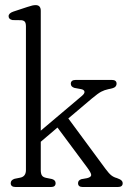

<svg xmlns="http://www.w3.org/2000/svg" viewBox="-20 -750 512 770"><path d="M42.5 0Q23 0 23 -15.5Q23 -28 38.5 -33L61 -37.5Q84 -42 84 -68V-644Q84 -657 79.8 -662.5Q75.5 -668 65.5 -669L30.5 -669.5Q14.5 -672.5 14.5 -685Q14.5 -697 33.5 -703.5L89.5 -722Q103 -726.5 110 -728Q117 -729.5 123 -729.5Q143.5 -729.5 143.5 -706.5V-226L308 -365Q320 -375 318.8 -382.5Q317.5 -390 305.5 -392.5L278.5 -397.5Q264 -402 264 -414Q264 -429.5 284 -429.5H428Q447.5 -429.5 447.5 -414.5Q447.5 -407 441.8 -401.5Q436 -396 415 -392.5Q398.5 -389 385.8 -382.2Q373 -375.5 348.5 -355L254 -275L403 -73Q417 -54 426.8 -46.5Q436.5 -39 448.5 -36Q462.5 -31 467.2 -26.2Q472 -21.5 472 -15Q472 0 452.5 0H311.5Q293 0 293 -15.5Q293 -27 306.5 -31.5L329 -35.5Q345.5 -39.5 345.8 -48Q346 -56.5 328 -80.5L210.5 -238.5L143.5 -181.5V-68Q143.5 -53.5 148.2 -46.2Q153 -39 166 -36.5L188.5 -32Q203 -27.5 203 -15.5Q203 0 184.5 0Z"/></svg>

Font: Fraunces 144pt SuperSoft Light
Style: Regular
Weight: 300
Version: Version 1.000;[0bf87f6ff]